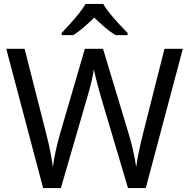

<svg xmlns="http://www.w3.org/2000/svg" viewBox="-20 -964 970 984"><path d="M917 -714 727 0H636L497 -468Q489 -497 481 -526Q473 -555 468 -577.5Q463 -600 461 -609Q460 -596 450.5 -553.5Q441 -511 427 -465L292 0H201L12 -714H106L217 -278Q229 -232 237.5 -189Q246 -146 251 -108Q256 -147 266 -193Q276 -239 289 -283L415 -714H508L639 -280Q653 -234 663 -188.5Q673 -143 678 -108Q683 -145 692 -188.5Q701 -232 713 -279L823 -714ZM509 -944Q521 -922 543.5 -894.5Q566 -867 590.5 -840.5Q615 -814 634 -795V-784H572Q546 -800 518 -823.5Q490 -847 463 -874Q436 -847 409 -824Q382 -801 356 -784H296V-795Q315 -815 338.5 -841Q362 -867 384 -894.5Q406 -922 419 -944Z"/></svg>

Font: Noto Sans Vai
Style: Regular
Weight: 400
Designer: Monotype Design Team
Foundry: Monotype Imaging Inc.
Version: Version 2.001; ttfautohint (v1.8.4.7-5d5b)